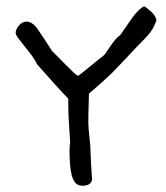

<svg xmlns="http://www.w3.org/2000/svg" viewBox="-20 -566 529 613"><path d="M479 -499Q472 -482 467 -473.5Q462 -465 453.5 -455Q445 -445 430.5 -430.5Q416 -416 389 -387Q368 -365 354 -350Q340 -335 326.5 -322.5Q313 -310 299 -297.5Q285 -285 264 -267Q264 -251 263 -228Q262 -205 262 -175Q262 -167 263 -154.5Q264 -142 265.5 -129Q267 -116 268 -104Q269 -92 269 -86V-80Q270 -60 271 -38Q272 -16 274 8Q270 27 243 27Q229 27 221 18Q213 9 209 -6.5Q205 -22 203.5 -42Q202 -62 202 -84Q202 -92 202.5 -99Q203 -106 204 -111Q198 -192 198 -235V-251Q181 -268 156.5 -295.5Q132 -323 98 -361Q93 -373 82 -388Q71 -403 59.5 -417Q48 -431 39 -443Q30 -455 30 -461Q30 -472 40.5 -484.5Q51 -497 65 -497Q84 -497 102 -470.5Q120 -444 147 -402Q150 -400 161.5 -388Q173 -376 186.5 -362.5Q200 -349 212.5 -337Q225 -325 229 -324Q232 -325 243 -334Q254 -343 267.5 -354Q281 -365 293.5 -375Q306 -385 310 -388Q313 -390 318.5 -398Q324 -406 331 -416.5Q338 -427 346.5 -437.5Q355 -448 364 -454L400 -506Q421 -536 440 -546Q444 -544 450.5 -539Q457 -534 463.5 -528Q470 -522 474.5 -514.5Q479 -507 479 -501Z"/></svg>

Font: Gaegu
Style: Regular
Weight: 400
Designer: JIKJI
Foundry: JIKJI
Version: Version 1.00